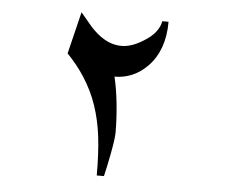

<svg xmlns="http://www.w3.org/2000/svg" viewBox="-42 -544 707 600"><g transform="rotate(5 311.0 -244.0)"><path d="M463.9 -490.2Q463.9 -401.4 414.1 -349.6Q370.1 -304.7 310.5 -304.7Q319.3 -268.6 324.2 -221.7Q329.1 -174.8 329.1 -130.9Q329.1 -112.3 320.3 -65.9Q311.5 -19.5 304.7 7.8H282.2Q282.2 -63.5 275.9 -114.7Q269.5 -166 254.4 -210.4Q239.3 -254.9 212.9 -295.9Q189.5 -332 158.2 -364.3L190.4 -496.1Q219.7 -460.9 225.6 -454.1Q248 -429.7 268.6 -418Q294.9 -402.3 324.2 -402.3Q355.5 -402.3 392.6 -425.8Q437.5 -453.1 444.3 -490.2Z"/></g></svg>

Font: Thabit-Bold
Style: Bold
Weight: 700
Designer: Regenerated by Nadim Shaikli
Foundry: MAK Alagha
Version: 0.01